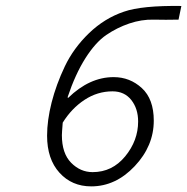

<svg xmlns="http://www.w3.org/2000/svg" viewBox="-20 -626 643 659"><path d="M602.5 -605.5 592.8 -558.6Q548.8 -557.6 507.3 -558.6Q465.8 -559.6 423.8 -545.4Q381.8 -531.2 344.7 -505.9Q307.6 -480.5 272.9 -425.8Q238.3 -371.1 211.9 -292L213.9 -290Q287.1 -361.3 370.1 -361.3Q425.8 -361.3 466.8 -323.7Q507.8 -286.1 507.8 -211.9Q507.8 -125 442.4 -55.7Q377 13.7 293 13.7Q226.6 13.7 184.1 -33.2Q141.6 -80.1 141.6 -160.2Q141.6 -212.9 157.2 -274.4Q172.9 -335.9 202.6 -398.4Q232.4 -460.9 285.6 -512.2Q338.9 -563.5 405.3 -585.9Q466.8 -607.4 602.5 -605.5ZM195.3 -205.1Q192.4 -169.9 192.4 -162.1Q192.4 -99.6 224.1 -67.4Q255.9 -35.2 297.9 -35.2Q365.2 -35.2 409.7 -89.4Q454.1 -143.6 454.1 -209Q454.1 -252.9 430.7 -282.7Q407.2 -312.5 366.2 -312.5Q314.5 -312.5 270 -283.2Q225.6 -253.9 195.3 -205.1Z"/></svg>

Font: Thabit-Oblique
Style: Oblique
Weight: 500
Designer: Regenerated by Nadim Shaikli
Foundry: MAK Alagha
Version: 0.01